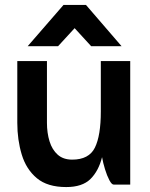

<svg xmlns="http://www.w3.org/2000/svg" viewBox="-20 -747 606 777"><path d="M237 -727H328L472 -560H349L282 -633L215 -560H92ZM170 -250Q170 -209 180.5 -175Q191 -141 213.5 -121Q236 -101 272 -101Q340 -101 364 -149.5Q388 -198 388 -296V-500H507V0H440Q432 0 422.5 -18Q413 -36 405 -62Q397 -88 393 -111Q379 -55 346 -22.5Q313 10 248 10Q172 10 129 -26Q86 -62 68 -121.5Q50 -181 50 -250V-500H170Z"/></svg>

Font: Haskoy Bold
Style: Regular
Weight: 700
Designer: Ertekin Erdin
Foundry: Ertekin Erdin
Version: Version 1.500; ttfautohint (v1.8.3)